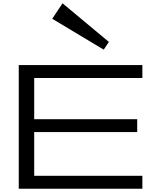

<svg xmlns="http://www.w3.org/2000/svg" viewBox="-20 -1145 915 1165"><path d="M93.8 0V-750H843.8V-671.9H187.5V-421.9H812.5V-343.8H187.5V-78.1H843.8V0ZM296.9 -1031.2 359.4 -1125 640.6 -890.6 609.4 -843.8Z"/></svg>

Font: Michroma
Style: Regular
Weight: 400
Version: Version 1.000